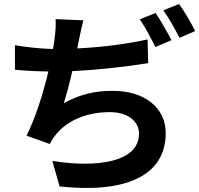

<svg xmlns="http://www.w3.org/2000/svg" viewBox="-20 -895 1000 964"><path d="M55 -545C104 -540 162 -537 223 -536C197 -429 159 -303 113 -214L230 -172C239 -190 247 -202 258 -216C316 -291 417 -332 531 -332C627 -332 678 -282 678 -224C678 -78 460 -52 243 -87L279 41C598 76 812 -5 812 -227C812 -354 706 -439 546 -439C455 -439 381 -421 300 -377C315 -422 330 -481 343 -538C472 -544 621 -561 724 -578L721 -697C602 -671 476 -657 368 -652L376 -693C383 -725 389 -758 399 -793L259 -799C261 -767 259 -742 254 -700C252 -686 250 -668 246 -649C187 -650 114 -658 55 -668ZM682 -798C709 -759 740 -700 760 -659L841 -693C822 -730 786 -794 761 -830ZM800 -843C828 -805 860 -747 881 -705L960 -739C943 -774 906 -838 879 -875Z"/></svg>

Font: GenEiGothic-pro-Regular
Style: Bold
Weight: 700
Designer: Ryoko NISHIZUKA (kana & ideographs); Paul D. Hunt (Latin, Greek & Cyrillic); Wenlong ZHANG (bopomofo); Sandoll Communica
Foundry: Adobe Systems Incorporated; o_tamon
Version: Version 1.000.140830